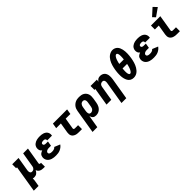

<svg xmlns="http://www.w3.org/2000/svg" viewBox="317 -2373 4160 4160"><g transform="rotate(-45 2396.5 -293.0)"><path d="M-7 205 94 -410H67V-530H261L209 -216Q207 -204 206 -192.5Q205 -181 206 -169.5Q207 -158 210.5 -147.5Q214 -137 220.5 -128.5Q227 -120 237.5 -116Q248 -112 260 -112Q275 -112 290 -117Q305 -122 317 -133Q329 -144 336 -158.5Q343 -173 345 -188L402 -530H549L485 -144Q484 -137 484.5 -131Q485 -125 489 -120.5Q493 -116 499 -114Q505 -112 511 -112H531V8H491Q466 8 441.5 4Q417 0 395.5 -11Q374 -22 359 -40Q344 -58 338 -82Q329 -63 316 -46Q303 -29 286.5 -16Q270 -3 249.5 2.5Q229 8 210 8Q198 8 187 6.5Q176 5 165 2Q166 27 163.5 52.5Q161 78 156 102L139 205Z M875 8Q844 8 814 5Q784 2 756.5 -7Q729 -16 705 -31.5Q681 -47 664.5 -70Q648 -93 641.5 -122Q635 -151 640 -181Q643 -199 651 -216.5Q659 -234 673.5 -247Q688 -260 705 -268.5Q722 -277 740 -283Q726 -293 715.5 -306Q705 -319 698.5 -335Q692 -351 691.5 -369Q691 -387 693 -405Q697 -427 708.5 -449Q720 -471 738.5 -486.5Q757 -502 779 -512.5Q801 -523 823.5 -528.5Q846 -534 869 -536Q892 -538 915 -538Q941 -538 967 -535Q993 -532 1017 -524Q1041 -516 1062 -502Q1083 -488 1096.5 -467.5Q1110 -447 1115.5 -421.5Q1121 -396 1116 -369Q1116 -367 1115.5 -364.5Q1115 -362 1115 -360H969Q969 -361 969 -361.5Q969 -362 969 -363Q971 -375 968 -386Q965 -397 957 -404.5Q949 -412 938 -415Q927 -418 915 -418Q907 -418 899.5 -417.5Q892 -417 884.5 -416Q877 -415 869.5 -413Q862 -411 855 -407Q848 -403 843 -396.5Q838 -390 837 -383Q835 -371 839.5 -360Q844 -349 853.5 -342.5Q863 -336 874.5 -334Q886 -332 899 -332H964L945 -220H880Q866 -220 851.5 -218Q837 -216 823 -210Q809 -204 798 -192.5Q787 -181 785 -166Q783 -156 786.5 -146.5Q790 -137 797.5 -130.5Q805 -124 814.5 -120.5Q824 -117 834 -115Q844 -113 854 -112.5Q864 -112 875 -112Q888 -112 902 -113.5Q916 -115 929.5 -119.5Q943 -124 955.5 -132Q968 -140 977 -152L1107 -98Q1088 -70 1060.5 -48.5Q1033 -27 1002 -14Q971 -1 938.5 3.5Q906 8 875 8Z M1582 0Q1556 0 1530.5 -3Q1505 -6 1482 -15Q1459 -24 1440 -39Q1421 -54 1410 -75.5Q1399 -97 1397 -123Q1395 -149 1399 -174L1438 -410H1294L1314 -530H1749L1729 -410H1585L1543 -155Q1541 -147 1543.5 -139.5Q1546 -132 1552 -127.5Q1558 -123 1566 -121.5Q1574 -120 1582 -120H1675V0Z M1793 205 1884 -345Q1888 -372 1897.5 -398.5Q1907 -425 1923.5 -448Q1940 -471 1963 -489.5Q1986 -508 2012 -519Q2038 -530 2065.5 -534Q2093 -538 2120 -538Q2152 -538 2183 -532Q2214 -526 2240 -511Q2266 -496 2285 -472.5Q2304 -449 2313.5 -420Q2323 -391 2323 -359Q2323 -327 2318 -295L2300 -185Q2296 -161 2288.5 -137Q2281 -113 2268.5 -90.5Q2256 -68 2238 -49Q2220 -30 2198 -17Q2176 -4 2151.5 2Q2127 8 2103 8Q2081 8 2061 2.5Q2041 -3 2026 -16.5Q2011 -30 2002 -48Q1993 -66 1988 -86L1939 205ZM2061 -112Q2078 -112 2095.5 -119Q2113 -126 2126 -139.5Q2139 -153 2146 -170Q2153 -187 2156 -204L2174 -314Q2176 -326 2177 -338Q2178 -350 2176.5 -361.5Q2175 -373 2171 -384Q2167 -395 2159 -403Q2151 -411 2140 -414.5Q2129 -418 2117 -418Q2100 -418 2083.5 -411Q2067 -404 2055 -390Q2043 -376 2036.5 -359.5Q2030 -343 2027 -326L2012 -232Q2010 -219 2008.5 -206Q2007 -193 2007.5 -180.5Q2008 -168 2010.5 -155.5Q2013 -143 2019 -133Q2025 -123 2036.5 -117.5Q2048 -112 2061 -112Z M2680 205 2766 -314Q2768 -326 2769 -337.5Q2770 -349 2769 -360.5Q2768 -372 2765 -382.5Q2762 -393 2755 -401.5Q2748 -410 2737.5 -414Q2727 -418 2715 -418Q2700 -418 2685 -413Q2670 -408 2658 -397Q2646 -386 2639.5 -371.5Q2633 -357 2630 -342L2573 0H2426L2494 -410H2467V-530H2661L2652 -474Q2662 -489 2674 -501.5Q2686 -514 2701 -523Q2716 -532 2732.5 -535Q2749 -538 2765 -538Q2794 -538 2820.5 -529Q2847 -520 2866.5 -502Q2886 -484 2897 -459.5Q2908 -435 2912.5 -408Q2917 -381 2915.5 -352Q2914 -323 2910 -295L2827 205Z M3257 8Q3235 8 3214.5 3Q3194 -2 3176 -12Q3158 -22 3144 -37Q3130 -52 3120 -69.5Q3110 -87 3103 -106.5Q3096 -126 3091 -146.5Q3086 -167 3083.5 -188Q3081 -209 3080.5 -230Q3080 -251 3080.5 -273.5Q3081 -296 3082.5 -317.5Q3084 -339 3087 -361Q3090 -383 3093 -404Q3098 -432 3104 -460Q3110 -488 3118.5 -515.5Q3127 -543 3138 -569.5Q3149 -596 3164.5 -621.5Q3180 -647 3199.5 -670Q3219 -693 3244 -710Q3269 -727 3297 -736.5Q3325 -746 3353 -746Q3385 -746 3414.5 -733.5Q3444 -721 3465 -699Q3486 -677 3498.5 -648.5Q3511 -620 3518 -589.5Q3525 -559 3527.5 -526.5Q3530 -494 3529 -461Q3528 -428 3524.5 -395.5Q3521 -363 3516 -330Q3511 -303 3505 -275Q3499 -247 3490.5 -220Q3482 -193 3471 -166Q3460 -139 3444.5 -113.5Q3429 -88 3409.5 -65Q3390 -42 3365.5 -25Q3341 -8 3313 0Q3285 8 3257 8ZM3383 -427Q3384 -441 3385.5 -455Q3387 -469 3387.5 -482.5Q3388 -496 3388.5 -509.5Q3389 -523 3388.5 -537Q3388 -551 3386.5 -564Q3385 -577 3381.5 -590Q3378 -603 3369.5 -613Q3361 -623 3347 -623Q3333 -623 3321.5 -612.5Q3310 -602 3301.5 -589.5Q3293 -577 3286.5 -564Q3280 -551 3275 -537.5Q3270 -524 3265.5 -510Q3261 -496 3257.5 -482.5Q3254 -469 3250.5 -455Q3247 -441 3245 -427ZM3262 -111Q3277 -111 3288.5 -122Q3300 -133 3308 -145.5Q3316 -158 3322.5 -171Q3329 -184 3334 -197.5Q3339 -211 3343.5 -225Q3348 -239 3351.5 -252.5Q3355 -266 3358.5 -280Q3362 -294 3364 -308H3226Q3225 -294 3223.5 -280Q3222 -266 3221.5 -252.5Q3221 -239 3220.5 -225.5Q3220 -212 3220.5 -198Q3221 -184 3223 -171Q3225 -158 3228 -145Q3231 -132 3240 -121.5Q3249 -111 3262 -111Z M3875 8Q3844 8 3814 5Q3784 2 3756.5 -7Q3729 -16 3705 -31.5Q3681 -47 3664.5 -70Q3648 -93 3641.5 -122Q3635 -151 3640 -181Q3643 -199 3651 -216.5Q3659 -234 3673.5 -247Q3688 -260 3705 -268.5Q3722 -277 3740 -283Q3726 -293 3715.5 -306Q3705 -319 3698.5 -335Q3692 -351 3691.5 -369Q3691 -387 3693 -405Q3697 -427 3708.5 -449Q3720 -471 3738.5 -486.5Q3757 -502 3779 -512.5Q3801 -523 3823.5 -528.5Q3846 -534 3869 -536Q3892 -538 3915 -538Q3941 -538 3967 -535Q3993 -532 4017 -524Q4041 -516 4062 -502Q4083 -488 4096.5 -467.5Q4110 -447 4115.5 -421.5Q4121 -396 4116 -369Q4116 -367 4115.5 -364.5Q4115 -362 4115 -360H3969Q3969 -361 3969 -361.5Q3969 -362 3969 -363Q3971 -375 3968 -386Q3965 -397 3957 -404.5Q3949 -412 3938 -415Q3927 -418 3915 -418Q3907 -418 3899.5 -417.5Q3892 -417 3884.5 -416Q3877 -415 3869.5 -413Q3862 -411 3855 -407Q3848 -403 3843 -396.5Q3838 -390 3837 -383Q3835 -371 3839.5 -360Q3844 -349 3853.5 -342.5Q3863 -336 3874.5 -334Q3886 -332 3899 -332H3964L3945 -220H3880Q3866 -220 3851.5 -218Q3837 -216 3823 -210Q3809 -204 3798 -192.5Q3787 -181 3785 -166Q3783 -156 3786.5 -146.5Q3790 -137 3797.5 -130.5Q3805 -124 3814.5 -120.5Q3824 -117 3834 -115Q3844 -113 3854 -112.5Q3864 -112 3875 -112Q3888 -112 3902 -113.5Q3916 -115 3929.5 -119.5Q3943 -124 3955.5 -132Q3968 -140 3977 -152L4107 -98Q4088 -70 4060.5 -48.5Q4033 -27 4002 -14Q3971 -1 3938.5 3.5Q3906 8 3875 8Z M4582 0Q4556 0 4530.5 -3Q4505 -6 4482 -15Q4459 -24 4440 -39Q4421 -54 4410 -75.5Q4399 -97 4397 -123Q4395 -149 4399 -174L4438 -410H4318V-530H4605L4543 -155Q4541 -147 4543.5 -139.5Q4546 -132 4552 -127.5Q4558 -123 4566 -121.5Q4574 -120 4582 -120H4675V0ZM4523 -579 4463 -641 4628 -791 4707 -709Z"/></g></svg>

Font: Iosevka Slab Heavy Extended
Style: Italic
Weight: 900
Width: 7
Italic angle: -9°
Monospace: yes
Designer: Belleve Invis
Foundry: Belleve Invis
Version: Version 11.1.0; ttfautohint (v1.8.3)